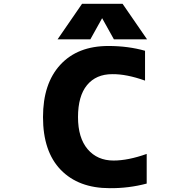

<svg xmlns="http://www.w3.org/2000/svg" viewBox="-20 -986 1040 1018"><path d="M757.8 -169.9V-12.7Q662.1 12.7 561.5 11.7Q396.5 11.7 302.2 -85.4Q208 -182.6 208 -365.2Q208 -543 299.8 -642.6Q391.6 -742.2 554.7 -742.2Q659.2 -742.2 749 -716.8V-558.6Q650.4 -593.8 575.2 -592.8Q489.3 -592.8 441.4 -534.7Q393.6 -476.6 393.6 -365.2Q393.6 -254.9 444.8 -194.8Q496.1 -134.8 582 -134.8Q659.2 -134.8 757.8 -169.9ZM521.5 -889.6 459 -777.3H285.2L415 -965.8H629.9L759.8 -777.3H584Z"/></svg>

Font: Gen Shin Gothic Monospace Heavy
Style: Bold
Weight: 800
Designer: [Source Han Sans]
Ryoko NISHIZUKA  (kana & ideographs); Paul D. Hunt (Latin, Greek & Cyrillic); Wenlong ZHANG  (bopomofo
Version: Version 1.002.20150607